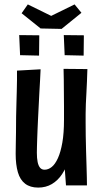

<svg xmlns="http://www.w3.org/2000/svg" viewBox="-20 -840 462 870"><path d="M153 10Q117 10 94 -7.5Q71 -25 61 -59.5Q51 -94 51 -143Q51 -157 51.5 -182Q52 -207 52.5 -240.5Q53 -274 53 -311Q54 -343 54.5 -372Q55 -401 56 -427Q57 -453 57 -476.5Q57 -500 57 -520L164 -526Q163 -501 161.5 -475.5Q160 -450 158.5 -422.5Q157 -395 155.5 -363.5Q154 -332 152 -294Q151 -271 150 -249.5Q149 -228 148.5 -209.5Q148 -191 147.5 -175.5Q147 -160 147 -148Q147 -123 150.5 -106Q154 -89 161.5 -80Q169 -71 182 -71Q199 -71 214.5 -83.5Q230 -96 242.5 -123.5Q255 -151 262.5 -194Q270 -237 270 -298L315 -302Q315 -251 309 -204Q303 -157 291.5 -118Q280 -79 261 -50.5Q242 -22 215 -6Q188 10 153 10ZM279 0 271 -109Q271 -158 270.5 -205Q270 -252 270 -298Q270 -325 270 -356.5Q270 -388 269.5 -419Q269 -450 269 -478.5Q269 -507 268 -528L376 -527Q375 -497 374 -470Q373 -443 371.5 -417.5Q370 -392 369 -368.5Q368 -345 368 -324Q368 -303 368 -283Q368 -257 368.5 -224Q369 -191 370 -156.5Q371 -122 372 -91Q373 -60 373.5 -36Q374 -12 374 0ZM259 -709 164 -711 78 -780 106 -820 212 -768 318 -820 349 -782ZM157 -588 71 -590 67 -681 158 -680ZM359 -588 273 -590 269 -681 360 -680Z"/></svg>

Font: Truculenta
Style: Bold
Weight: 700
Designer: Ivan Castro, Eva Sanz & Omnibus-Type Team
Foundry: Omnibus-Type
Version: Version 1.002